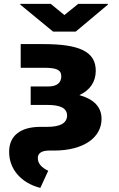

<svg xmlns="http://www.w3.org/2000/svg" viewBox="-20 -754 602 974"><path d="M200.2 -530.3H85V-410.2H200.2C264.6 -410.2 290 -401.4 291 -367.2C291 -335.9 270.5 -315.4 225.6 -315.4H135.7V-221.7H218.8C284.2 -221.7 319.3 -207 320.3 -168.9C320.3 -129.9 287.1 -110.4 217.8 -110.4H184.6C83 -110.4 25.4 -64.5 26.4 17.6C26.4 104.5 87.9 174.8 184.6 199.2L224.6 112.3C189.5 95.7 171.9 74.2 171.9 48.8C170.9 23.4 191.4 9.8 229.5 9.8H253.9C406.2 9.8 496.1 -57.6 495.1 -152.3C494.6 -211.9 455.6 -251 382.8 -271.5C437.5 -296.9 465.3 -339.4 465.8 -393.6C466.8 -493.2 380.9 -530.3 200.2 -530.3ZM237.3 -734.4H83V-730.5L249 -593.8H364.3L527.3 -730.5V-734.4H377L306.6 -677.7Z"/></svg>

Font: Pretendard Black
Style: Regular
Weight: 900
Designer: Base glyphs from Inter by Rasmus Andersson; Hangeul glyphs from Noto Sans CJK(Source Han Sans) by Jang Soo-young and Kan
Foundry: Kil Hyung-jin
Version: Version 1.309;Glyphs 3.2 (3225)